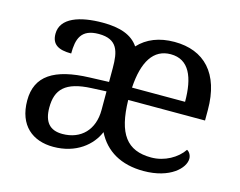

<svg xmlns="http://www.w3.org/2000/svg" viewBox="-82 -670 1005 804"><g transform="rotate(15 420.5 -268.0)"><path d="M205 10C304 10 368 -44 393 -104C430 -30 499 10 596 10C712 10 769 -49 769 -89C769 -106 759 -119 750 -123C724 -84 671 -53 613 -53C507 -53 461 -115 458 -261H791V-307C791 -465 712 -546 583 -546C517 -546 465 -525 428 -485C399 -528 347 -546 272 -546C173 -546 92 -519 92 -450C92 -404 121 -387 177 -387C177 -450 191 -496 268 -496C350 -496 361 -445 361 -373V-313L278 -310C125 -305 50 -256 50 -150C50 -41 116 10 205 10ZM690 -315H460C467 -430 507 -492 581 -492C661 -492 690 -421 690 -315ZM228 -52C173 -52 147 -83 147 -145C147 -223 184 -264 297 -269L361 -272V-191C361 -106 309 -52 228 -52Z"/></g></svg>

Font: Noto Fangsong KSS Rotated
Style: Regular
Weight: 400
Designer: LIU Zhao, ZHANG Congyu, Kushim JIANG
Foundry: Guyu Beijing Co. Ltd.
Version: Version 1.000;November 16, 2022;FontCreator 11.5.0.2427 64-b